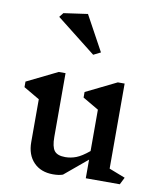

<svg xmlns="http://www.w3.org/2000/svg" viewBox="-96 -969 891 1056"><g transform="rotate(10 349.5 -441.0)"><path d="M644 0H454V-104L327 2Q306 10 272 10Q204 10 164 -31.5Q124 -73 124 -144V-383L35 -435V-466L206 -550H244V-194Q244 -139 261 -117Q278 -95 322 -95Q353 -95 383 -106.5Q413 -118 454 -152V-383L365 -435V-466L536 -550H574V-75L664 -40ZM376 -676 156 -849 175 -873 309 -892 416 -696Z"/></g></svg>

Font: Inknut
Style: Antiqua
Weight: 400
Designer: Claus Eggers Srensen
Foundry: Claus Eggers Srensen
Version: Version 1.000; ttfautohint (v1.2) -l 7 -r 28 -G 50 -x 13 -D 